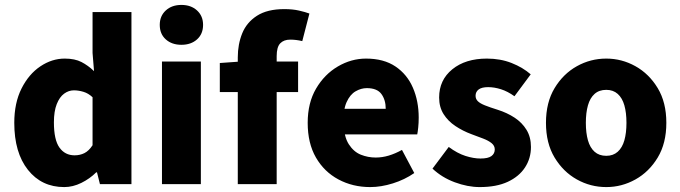

<svg xmlns="http://www.w3.org/2000/svg" viewBox="-20 -748 2761 780"><path d="M241 12Q149 12 93.5 -58Q38 -128 38 -249Q38 -330 67.5 -388.5Q97 -447 144 -478.5Q191 -510 243 -510Q284 -510 311 -496Q338 -482 362 -459L356 -533V-699H514V0H386L374 -48H371Q345 -22 310.5 -5Q276 12 241 12ZM283 -117Q305 -117 323 -126Q341 -135 356 -158V-353Q339 -369 319 -375Q299 -381 280 -381Q259 -381 240.5 -367.5Q222 -354 210.5 -325Q199 -296 199 -251Q199 -180 221.5 -148.5Q244 -117 283 -117Z M638 0V-498H796V0ZM717 -566Q678 -566 653.5 -588Q629 -610 629 -647Q629 -683 653.5 -705.5Q678 -728 717 -728Q756 -728 780.5 -705.5Q805 -683 805 -647Q805 -610 780.5 -588Q756 -566 717 -566Z M946 0V-515Q946 -568 964 -612.5Q982 -657 1024 -684Q1066 -711 1135 -711Q1169 -711 1195 -705Q1221 -699 1237 -693L1208 -581Q1183 -587 1159 -587Q1133 -587 1118.5 -572Q1104 -557 1104 -520V0ZM873 -374V-492L957 -498H1191V-374Z M1484 12Q1413 12 1355 -19Q1297 -50 1263.5 -108Q1230 -166 1230 -249Q1230 -330 1264 -388Q1298 -446 1352.5 -478Q1407 -510 1467 -510Q1539 -510 1586.5 -478Q1634 -446 1657.5 -391.5Q1681 -337 1681 -270Q1681 -249 1679 -230Q1677 -211 1675 -202H1354L1352 -306H1547Q1547 -342 1529.5 -366Q1512 -390 1470 -390Q1447 -390 1424.5 -377Q1402 -364 1388 -333Q1374 -302 1376 -249Q1377 -193 1397 -162Q1417 -131 1446 -119.5Q1475 -108 1506 -108Q1533 -108 1559.5 -116Q1586 -124 1613 -139L1663 -45Q1624 -18 1576 -3Q1528 12 1484 12Z M1929 12Q1880 12 1827.5 -7.5Q1775 -27 1737 -63L1803 -151Q1838 -125 1871 -114.5Q1904 -104 1932 -104Q1963 -104 1976.5 -114Q1990 -124 1990 -141Q1990 -156 1977 -166.5Q1964 -177 1943 -185Q1922 -193 1895 -203Q1860 -216 1830 -236Q1800 -256 1782 -284.5Q1764 -313 1764 -352Q1764 -423 1817.5 -466.5Q1871 -510 1958 -510Q2013 -510 2058.5 -492Q2104 -474 2136 -446L2070 -357Q2042 -377 2015 -385.5Q1988 -394 1963 -394Q1937 -394 1924.5 -384.5Q1912 -375 1912 -359Q1912 -346 1921 -337Q1930 -328 1950 -320Q1970 -312 2002 -302Q2040 -290 2070.5 -270Q2101 -250 2119 -220.5Q2137 -191 2137 -151Q2137 -105 2113 -68Q2089 -31 2043 -9.5Q1997 12 1929 12Z M2443 12Q2379 12 2323.5 -19Q2268 -50 2233 -108Q2198 -166 2198 -249Q2198 -332 2233 -390Q2268 -448 2323.5 -479Q2379 -510 2443 -510Q2506 -510 2561.5 -479Q2617 -448 2652 -390Q2687 -332 2687 -249Q2687 -166 2652 -108Q2617 -50 2561.5 -19Q2506 12 2443 12ZM2443 -115Q2471 -115 2489.5 -131.5Q2508 -148 2516.5 -178Q2525 -208 2525 -249Q2525 -290 2516.5 -320Q2508 -350 2489.5 -366.5Q2471 -383 2443 -383Q2414 -383 2395.5 -366.5Q2377 -350 2368.5 -320Q2360 -290 2360 -249Q2360 -208 2368.5 -178Q2377 -148 2395.5 -131.5Q2414 -115 2443 -115Z"/></svg>

Font: Mada ExtraBold
Style: Regular
Weight: 800
Designer: Khaled Hosny
Version: Version 1.5